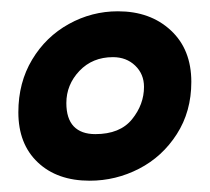

<svg xmlns="http://www.w3.org/2000/svg" viewBox="-20 -655 371 340"><path d="M12.5 -456.2Q12.5 -508.8 36.9 -549.4Q61.2 -590 101.9 -612.5Q142.5 -635 188.8 -635Q246.2 -635 282.5 -601.2Q318.8 -567.5 318.8 -510Q318.8 -457.5 293.1 -417.5Q267.5 -377.5 226.2 -356.2Q185 -335 138.8 -335Q81.2 -335 46.9 -367.5Q12.5 -400 12.5 -456.2ZM148.8 -417.5Q192.5 -417.5 213.8 -443.8Q235 -470 235 -501.2Q235 -523.8 219.4 -538.8Q203.8 -553.8 180 -553.8Q143.8 -553.8 120.6 -529.4Q97.5 -505 97.5 -472.5Q97.5 -445 110.6 -431.2Q123.8 -417.5 148.8 -417.5Z"/></svg>

Font: Cambay
Style: Bold Italic
Weight: 700
Italic angle: -11°
Designer: Pooja Saxena
Foundry: Pooja Saxena
Version: Version 1.006;PS 001.006;hotconv 1.0.70;makeotf.lib2.5.58329